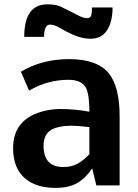

<svg xmlns="http://www.w3.org/2000/svg" viewBox="-20 -871 647 902"><path d="M41.5 0ZM399.9 -346.2Q399.9 -443.8 376 -470.2Q352.5 -496.1 301.3 -496.1Q203.6 -496.1 116.7 -445.3L78.1 -534.2Q177.7 -593.3 304.7 -593.3Q437.5 -592.8 491.2 -526.4Q542 -462.9 542 -325.2V0H432.6L413.1 -80.1Q382.8 -34.2 343 -11.2Q303.2 11.7 241.2 11.7Q146.5 11.7 94 -36.1Q41.5 -84 41.5 -175.8Q42 -306.6 172.9 -345.7Q210.9 -357.4 257.8 -358.9Q334 -358.9 399.9 -346.2ZM399.9 -273.9 366.2 -277.3 344.7 -279.3Q330.1 -280.3 314.7 -280.3Q299.3 -280.3 279.8 -278.3Q260.3 -276.4 241.5 -270.3Q222.7 -264.2 210.9 -253.9Q184.6 -231.4 184.6 -186.5Q184.6 -86.4 277.8 -86.4Q316.4 -86.4 345 -102.3Q373.5 -118.2 399.9 -146.5ZM508.8 -835.9Q508.8 -770 483.4 -729.5Q458 -689 404.8 -689Q366.7 -689 323.7 -707.5Q287.6 -723.6 252.4 -744.6Q231 -755.4 215.3 -755.4Q187 -755.4 187 -697.8H93.8Q93.8 -850.6 202.6 -850.6Q242.2 -850.6 264.6 -840.1Q287.1 -829.6 307.6 -818.8L331.1 -807.1Q332.5 -806.6 341.3 -801.8Q350.1 -796.9 353.5 -795.4Q356.9 -793.9 364.3 -791Q377.9 -785.6 387.9 -785.6Q397.9 -785.6 402.6 -789.3Q407.2 -793 409.2 -800.8Q412.1 -812.5 412.1 -835.9Z"/></svg>

Font: Dhyana
Style: Bold
Weight: 700
Foundry: Vernon Adams
Version: Version 1.002; ttfautohint (v0.8.51-6076)